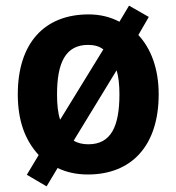

<svg xmlns="http://www.w3.org/2000/svg" viewBox="-20 -608 625 680"><path d="M542 -274C542 -364 515 -436 470 -484L507 -548L437 -588L403 -531C371 -548 334 -557 294 -557C137 -557 43 -455 43 -274C43 -182 68 -112 117 -59L75 11L145 52L184 -13C215 2 251 10 291 10C448 10 542 -94 542 -274ZM182 -274C182 -389 214 -449 292 -449C314 -449 332 -444 346 -433L193 -184C185 -208 182 -238 182 -274ZM403 -274C403 -160 373 -97 293 -97C273 -97 255 -101 241 -110L393 -359C400 -336 403 -307 403 -274Z"/></svg>

Font: Noto Sans Khmer SemiCondensed
Style: Bold
Weight: 700
Width: 4
Designer: Danh Hong and the Monotype Design Team
Foundry: Monotype Imaging Inc.
Version: Version 2.004